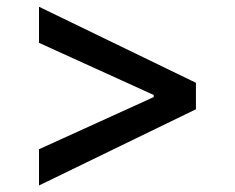

<svg xmlns="http://www.w3.org/2000/svg" viewBox="-20 -575 706 577"><path d="M568.8 -246.6 97.2 -17.6V-126.5L441.9 -283.2V-289.6L97.2 -446.3V-554.7L568.8 -326.2Z"/></svg>

Font: Karasuma Gothic
Style: Regular
Weight: 500
Designer: Rasmus Andersson / Ryoko Nishizuka
Foundry: Genbu
Version: Version 1.00